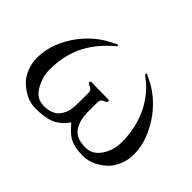

<svg xmlns="http://www.w3.org/2000/svg" viewBox="-94 -661 879 879"><g transform="rotate(45 345.0 -221.5)"><path d="M192.9 14.6Q154.8 14.6 125.2 -1.2Q95.7 -17.1 76.7 -36.1Q57.6 -53.7 43.9 -86.4Q30.3 -119.1 30.3 -155.3Q30.3 -205.1 48.8 -253.2Q67.4 -301.3 98.6 -342.3Q152.8 -412.6 227.1 -448.2Q236.8 -452.6 246.6 -458Q248 -458.5 249.5 -458.5Q253.4 -458.5 253.4 -451.7Q252.4 -451.7 237.8 -438.5Q172.4 -379.9 141.6 -313.5Q109.4 -244.6 109.4 -156.2Q109.4 -127.4 118.2 -102.5Q127 -77.6 138.7 -59.6Q163.1 -20.5 209 -20.5Q264.6 -20.5 288.6 -54.2Q303.2 -75.7 307.1 -96.9Q311 -118.2 311 -153.3V-207Q311 -226.6 294.9 -232.2Q278.8 -237.8 278.8 -245.6Q278.8 -252 285.6 -252L396 -250.5Q402.8 -250.5 402.8 -244.1Q402.8 -236.3 386.7 -230.7Q370.6 -225.1 370.6 -205.6V-145Q370.6 -84.5 397.5 -50.8Q421.4 -20.5 478.5 -20.5Q521 -20.5 548.8 -59.1Q578.6 -101.1 578.6 -156.2Q578.6 -250.5 539.1 -329.6Q505.4 -395.5 449.7 -438.5Q434.1 -449.7 434.1 -451.7Q434.1 -458.5 438 -458.5Q439.5 -458.5 440.9 -458Q450.7 -452.6 460.4 -448.2Q535.2 -412.6 588.9 -342.3Q619.6 -301.3 638.7 -253.2Q657.7 -205.1 657.7 -155.3Q657.7 -119.1 643.8 -86.4Q629.9 -53.7 611.3 -36.1Q591.8 -17.1 562.3 -1.2Q532.7 14.6 495.1 14.6H493.2Q439.9 14.6 405.8 -4.9Q391.1 -13.7 377 -27.8Q374 -30.3 363.5 -42.5Q353 -54.7 351.6 -54.7H348.1Q346.7 -49.8 338.6 -40.5Q330.6 -31.2 326.7 -27.8Q299.3 -1.5 264.6 6.6Q230 14.6 192.9 14.6Z"/></g></svg>

Font: Caudex
Style: Regular
Weight: 400
Version: Version 1.01